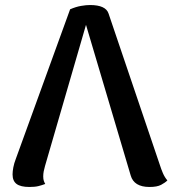

<svg xmlns="http://www.w3.org/2000/svg" viewBox="-20 -730 687 764"><path d="M97 14Q62 14 46 2Q30 -10 30 -36Q30 -48 33 -64Q36 -80 43 -98L259 -693Q282 -703 302.5 -706.5Q323 -710 338 -710Q401 -710 412 -676L617 -71Q621 -58 628 -41.5Q635 -25 646 -12Q637 -3 621 5.5Q605 14 575 14Q513 14 500 -32L305 -689H339L159 -69Q156 -59 154 -48.5Q152 -38 152 -28Q152 -17 154.5 -10Q157 -3 160 2Q147 7 133 10.5Q119 14 97 14Z"/></svg>

Font: Arima SemiBold
Style: Regular
Weight: 600
Designer: Joana Correia and Natanael Gama
Foundry: NDISCOVER
Version: Version 1.101;gftools[0.9.23]